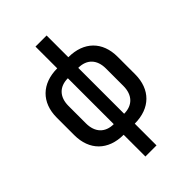

<svg xmlns="http://www.w3.org/2000/svg" viewBox="-262 -837 1124 1124"><g transform="rotate(-45 300.0 -275.0)"><path d="M346 180V0C474 0 552 -78 552 -203V-348C552 -473 474 -550 346 -550V-730H254V-550C127 -550 48 -473 48 -348V-203C48 -78 126 0 254 0V180ZM257 -85C187 -85 145 -129 145 -203V-348C145 -422 187 -465 257 -465ZM343 -465C413 -465 455 -422 455 -348V-203C455 -129 413 -85 343 -85Z"/></g></svg>

Font: Tekne LDO SemiBold
Style: Regular
Weight: 600
Monospace: yes
Designer: Alessio Laiso, Mario Rullo, Paolo Rosset
Foundry: Alessio Laiso
Version: Version 1.000;hotconv 1.0.109;makeotfexe 2.5.65596